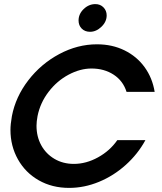

<svg xmlns="http://www.w3.org/2000/svg" viewBox="-20 -906 788 936"><path d="M31 -273Q31 -300 38 -340Q56 -434 118 -514.5Q180 -595 269 -642.5Q358 -690 453 -690Q527 -690 587 -660.5Q647 -631 685 -578.5Q723 -526 734 -458H597Q580 -512 534 -542Q488 -572 426 -572Q371 -572 314.5 -542Q258 -512 217 -458.5Q176 -405 163 -340Q158 -313 158 -293Q158 -240 181 -198Q204 -156 245.5 -131.5Q287 -107 340 -107Q400 -107 458 -139Q516 -171 552 -223H689Q652 -155 593 -102Q534 -49 462.5 -19.5Q391 10 317 10Q234 10 169 -27Q104 -64 67.5 -129Q31 -194 31 -273ZM363 -806Q363 -838 388 -862Q413 -886 445 -886Q469 -886 484.5 -870Q500 -854 500 -831Q500 -800 474.5 -775.5Q449 -751 419 -751Q394 -751 378.5 -766.5Q363 -782 363 -806Z"/></svg>

Font: Teachers SemiBold
Style: Italic
Weight: 600
Designer: Alfredo Marco Pradil & Chank Diesel
Version: Version 0.009